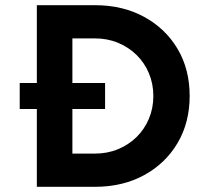

<svg xmlns="http://www.w3.org/2000/svg" viewBox="-20 -720 786 740"><path d="M56 -300V-400H385V-300ZM122 0V-700H346Q453 -700 535.5 -655Q618 -610 664.5 -531.5Q711 -453 711 -350Q711 -248 664.5 -169Q618 -90 535.5 -45Q453 0 346 0ZM259 -128H346Q394 -128 435 -145Q476 -162 506.5 -192Q537 -222 554 -262.5Q571 -303 571 -350Q571 -397 554 -437.5Q537 -478 506.5 -508Q476 -538 435 -555Q394 -572 346 -572H259Z"/></svg>

Font: Figtree Light
Style: Bold
Weight: 700
Version: Version 2.002